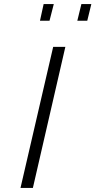

<svg xmlns="http://www.w3.org/2000/svg" viewBox="-20 -926 470 946"><path d="M195 -906H245L224 -824H177ZM381 -906H430L410 -824H361ZM242 -695H302L142 0H81Z"/></svg>

Font: Cairo Light
Style: Italic
Weight: 300
Italic angle: -13°
Designer: Mohamed Gaber, Accademia di Belle Arti di Urbino and others
Foundry: Kief Type Foundry, Accademia di Belle Arti di Urbino and others
Version: Version 3.011